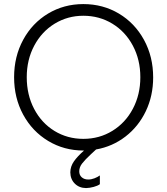

<svg xmlns="http://www.w3.org/2000/svg" viewBox="-20 -748 839 964"><path d="M50.8 -360.4Q50.8 -463.9 96.2 -547.9Q141.6 -631.8 221.2 -679.7Q300.8 -727.5 398.4 -727.5Q497.1 -727.5 577.1 -679.7Q657.2 -631.8 703.1 -547.6Q749 -463.4 749 -359.4Q749 -267.1 712.2 -189.9Q675.3 -112.8 610.1 -62.5Q544.9 -12.2 462.4 2.4Q454.1 10.7 436.5 26.4Q406.7 54.2 392.3 72.8Q377.9 91.3 377.9 112.3Q377.9 131.3 390.6 142.3Q403.3 153.3 422.9 153.3Q438.5 153.3 454.3 147.2Q470.2 141.1 481.4 132.8V176.8Q470.2 185.1 450.4 190.4Q430.7 195.8 412.1 196.3Q377.4 195.8 355.5 173.8Q333.5 151.9 333 117.2Q333.5 87.4 351.1 62.3Q368.7 37.1 401.9 7.8H399.4Q301.8 7.8 221.9 -40.3Q142.1 -88.4 96.4 -172.4Q50.8 -256.3 50.8 -360.4ZM684.6 -360.4Q684.6 -448.2 647 -518.8Q609.4 -589.4 543.9 -629.2Q478.5 -668.9 398.4 -668.9Q319.8 -668.9 254.6 -629.2Q189.5 -589.4 151.9 -518.8Q114.3 -448.2 114.3 -360.4Q114.3 -272 151.4 -201.2Q188.5 -130.4 253.4 -90.6Q318.4 -50.8 398.4 -50.8Q479 -50.8 544.4 -91.1Q609.9 -131.3 647.2 -202.1Q684.6 -272.9 684.6 -360.4Z"/></svg>

Font: Reddit Sans Chocolate Light
Style: Regular
Weight: 300
Designer: Stephen Hutchings
Foundry: Reddit
Version: Version 1.013